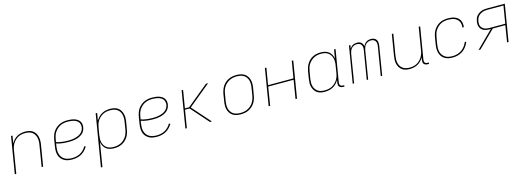

<svg xmlns="http://www.w3.org/2000/svg" viewBox="2 -1472 7196 2630"><g transform="rotate(-15 3600.0 -156.5)"><path d="M43 0 129 -520H150L132 -415Q147 -441 168.5 -464Q190 -487 217 -501.5Q244 -516 273 -522Q302 -528 331 -528Q360 -528 387.5 -521.5Q415 -515 437 -499.5Q459 -484 473 -460.5Q487 -437 493.5 -410.5Q500 -384 499.5 -355Q499 -326 494 -297L445 0H424L473 -300Q478 -326 478.5 -352Q479 -378 473.5 -402.5Q468 -427 455 -448Q442 -469 422.5 -483Q403 -497 378 -503Q353 -509 327 -509Q303 -509 277.5 -504.5Q252 -500 228.5 -488Q205 -476 185 -457.5Q165 -439 151 -417Q137 -395 129 -370.5Q121 -346 117 -321L64 0Z M857 8Q827 8 797.5 2.5Q768 -3 743.5 -17.5Q719 -32 701 -54.5Q683 -77 675 -104.5Q667 -132 667 -162.5Q667 -193 672 -223L688 -323Q693 -351 702.5 -378.5Q712 -406 728.5 -430.5Q745 -455 768 -474.5Q791 -494 818 -506.5Q845 -519 873 -523.5Q901 -528 928 -528Q953 -528 976.5 -525.5Q1000 -523 1022.5 -516.5Q1045 -510 1064.5 -498Q1084 -486 1097.5 -468Q1111 -450 1115 -426.5Q1119 -403 1115 -378Q1111 -354 1098.5 -330.5Q1086 -307 1065.5 -290.5Q1045 -274 1021 -263.5Q997 -253 972.5 -247Q948 -241 923.5 -239Q899 -237 874 -237Q829 -237 784.5 -242Q740 -247 699 -261L692 -220Q688 -193 688 -165.5Q688 -138 695.5 -113Q703 -88 718.5 -67.5Q734 -47 756.5 -34Q779 -21 805.5 -16Q832 -11 860 -11Q889 -11 918.5 -17Q948 -23 975 -37.5Q1002 -52 1024.5 -75Q1047 -98 1062 -125L1080 -116Q1063 -87 1038.5 -62Q1014 -37 984.5 -21Q955 -5 922 1.5Q889 8 857 8ZM874 -256Q896 -256 918.5 -258Q941 -260 963 -265Q985 -270 1007 -279Q1029 -288 1048 -302.5Q1067 -317 1079 -338Q1091 -359 1095 -381Q1098 -402 1094 -422.5Q1090 -443 1078 -458.5Q1066 -474 1048 -484Q1030 -494 1010.5 -499.5Q991 -505 970.5 -507Q950 -509 928 -509Q903 -509 877 -504.5Q851 -500 827 -489Q803 -478 781.5 -459.5Q760 -441 745 -418.5Q730 -396 721.5 -371Q713 -346 709 -320L702 -280Q742 -266 786 -261Q830 -256 874 -256Z M1207 215 1329 -520H1350L1332 -414Q1347 -441 1369 -464Q1391 -487 1418.5 -501.5Q1446 -516 1476 -522Q1506 -528 1535 -528Q1564 -528 1592 -522Q1620 -516 1642.5 -500.5Q1665 -485 1679.5 -461.5Q1694 -438 1701 -411Q1708 -384 1707.5 -355Q1707 -326 1702 -297L1685 -197Q1681 -170 1672 -143Q1663 -116 1647.5 -91.5Q1632 -67 1609.5 -47Q1587 -27 1561.5 -14.5Q1536 -2 1508 3Q1480 8 1453 8Q1422 8 1392.5 1Q1363 -6 1340.5 -23.5Q1318 -41 1303.5 -67Q1289 -93 1284 -123L1228 215ZM1451 -11Q1476 -11 1501 -15.5Q1526 -20 1550 -31.5Q1574 -43 1594.5 -61.5Q1615 -80 1629.5 -102.5Q1644 -125 1652.5 -150Q1661 -175 1665 -200L1681 -300Q1686 -326 1686.5 -352.5Q1687 -379 1681.5 -403.5Q1676 -428 1662.5 -449Q1649 -470 1628.5 -484Q1608 -498 1583 -503.5Q1558 -509 1531 -509Q1506 -509 1480.5 -504.5Q1455 -500 1431.5 -488.5Q1408 -477 1387.5 -458.5Q1367 -440 1352 -418Q1337 -396 1329 -371Q1321 -346 1317 -321L1300 -221Q1296 -195 1295 -168.5Q1294 -142 1300 -117.5Q1306 -93 1319.5 -72Q1333 -51 1353 -36.5Q1373 -22 1398.5 -16.5Q1424 -11 1451 -11Z M2057 8Q2027 8 1997.5 2.5Q1968 -3 1943.5 -17.5Q1919 -32 1901 -54.5Q1883 -77 1875 -104.5Q1867 -132 1867 -162.5Q1867 -193 1872 -223L1888 -323Q1893 -351 1902.5 -378.5Q1912 -406 1928.5 -430.5Q1945 -455 1968 -474.5Q1991 -494 2018 -506.5Q2045 -519 2073 -523.5Q2101 -528 2128 -528Q2153 -528 2176.5 -525.5Q2200 -523 2222.5 -516.5Q2245 -510 2264.5 -498Q2284 -486 2297.5 -468Q2311 -450 2315 -426.5Q2319 -403 2315 -378Q2311 -354 2298.5 -330.5Q2286 -307 2265.5 -290.5Q2245 -274 2221 -263.5Q2197 -253 2172.5 -247Q2148 -241 2123.5 -239Q2099 -237 2074 -237Q2029 -237 1984.5 -242Q1940 -247 1899 -261L1892 -220Q1888 -193 1888 -165.5Q1888 -138 1895.5 -113Q1903 -88 1918.5 -67.5Q1934 -47 1956.5 -34Q1979 -21 2005.5 -16Q2032 -11 2060 -11Q2089 -11 2118.5 -17Q2148 -23 2175 -37.5Q2202 -52 2224.5 -75Q2247 -98 2262 -125L2280 -116Q2263 -87 2238.5 -62Q2214 -37 2184.5 -21Q2155 -5 2122 1.5Q2089 8 2057 8ZM2074 -256Q2096 -256 2118.5 -258Q2141 -260 2163 -265Q2185 -270 2207 -279Q2229 -288 2248 -302.5Q2267 -317 2279 -338Q2291 -359 2295 -381Q2298 -402 2294 -422.5Q2290 -443 2278 -458.5Q2266 -474 2248 -484Q2230 -494 2210.5 -499.5Q2191 -505 2170.5 -507Q2150 -509 2128 -509Q2103 -509 2077 -504.5Q2051 -500 2027 -489Q2003 -478 1981.5 -459.5Q1960 -441 1945 -418.5Q1930 -396 1921.5 -371Q1913 -346 1909 -320L1902 -280Q1942 -266 1986 -261Q2030 -256 2074 -256Z M2838 0H2811L2589 -251H2524L2483 0H2462L2548 -520H2569L2527 -269H2588L2893 -520H2924L2608 -260Z M3246 8Q3216 8 3187.5 2Q3159 -4 3135.5 -19Q3112 -34 3096.5 -57Q3081 -80 3073.5 -107Q3066 -134 3066.5 -164Q3067 -194 3072 -223L3088 -323Q3093 -351 3102.5 -378Q3112 -405 3128 -430Q3144 -455 3167 -474.5Q3190 -494 3217 -506.5Q3244 -519 3272 -523.5Q3300 -528 3327 -528Q3357 -528 3385.5 -522Q3414 -516 3437.5 -501Q3461 -486 3477 -463Q3493 -440 3500.5 -413Q3508 -386 3507.5 -356Q3507 -326 3502 -297L3485 -197Q3481 -169 3471.5 -142Q3462 -115 3445.5 -90Q3429 -65 3406 -45.5Q3383 -26 3356.5 -13.5Q3330 -1 3301.5 3.5Q3273 8 3246 8ZM3247 -11Q3272 -11 3297.5 -15.5Q3323 -20 3347.5 -31.5Q3372 -43 3393 -61Q3414 -79 3428.5 -101.5Q3443 -124 3452 -149Q3461 -174 3465 -200L3481 -300Q3486 -326 3486.5 -353Q3487 -380 3481 -404.5Q3475 -429 3461 -450Q3447 -471 3426 -484.5Q3405 -498 3379.5 -503.5Q3354 -509 3327 -509Q3302 -509 3276 -504.5Q3250 -500 3226 -488.5Q3202 -477 3181 -459Q3160 -441 3145 -418.5Q3130 -396 3121.5 -371Q3113 -346 3109 -320L3092 -220Q3088 -194 3087.5 -167Q3087 -140 3093 -115.5Q3099 -91 3113 -70Q3127 -49 3147.5 -35.5Q3168 -22 3194 -16.5Q3220 -11 3247 -11Z M3643 0 3729 -520H3750L3710 -281H4070L4110 -520H4131L4045 0H4024L4067 -262H3707L3664 0Z M4438 8Q4409 8 4381 2Q4353 -4 4331 -19.5Q4309 -35 4294 -58.5Q4279 -82 4272 -109Q4265 -136 4266 -165Q4267 -194 4272 -223L4288 -323Q4293 -350 4302 -377Q4311 -404 4326.5 -428.5Q4342 -453 4364 -473Q4386 -493 4411.5 -505.5Q4437 -518 4465 -523Q4493 -528 4520 -528Q4551 -528 4581 -521Q4611 -514 4633.5 -496.5Q4656 -479 4670 -453Q4684 -427 4689 -397L4710 -520H4731L4655 -65Q4654 -54 4655.5 -43.5Q4657 -33 4663.5 -25Q4670 -17 4680.5 -14Q4691 -11 4702 -11H4717L4716 8H4698Q4683 8 4669 3.5Q4655 -1 4645.5 -11Q4636 -21 4634 -35.5Q4632 -50 4634 -65L4641 -106Q4627 -79 4604.5 -56Q4582 -33 4554.5 -18.5Q4527 -4 4497 2Q4467 8 4438 8ZM4443 -11Q4468 -11 4493 -15.5Q4518 -20 4542 -31.5Q4566 -43 4586.5 -61.5Q4607 -80 4621.5 -102Q4636 -124 4644.5 -149Q4653 -174 4657 -199L4673 -299Q4678 -325 4678.5 -351.5Q4679 -378 4673 -402.5Q4667 -427 4653.5 -448Q4640 -469 4620 -483.5Q4600 -498 4575 -503.5Q4550 -509 4523 -509Q4498 -509 4472.5 -504.5Q4447 -500 4423.5 -488.5Q4400 -477 4379.5 -458.5Q4359 -440 4344 -417.5Q4329 -395 4321 -370Q4313 -345 4309 -320L4292 -220Q4288 -194 4287 -167.5Q4286 -141 4292 -116.5Q4298 -92 4311.5 -71Q4325 -50 4345 -36Q4365 -22 4390.5 -16.5Q4416 -11 4443 -11Z M4835 0 4921 -520H4941L4933 -473Q4942 -486 4953.5 -497Q4965 -508 4978 -515Q4991 -522 5006 -525Q5021 -528 5035 -528Q5052 -528 5067.5 -524Q5083 -520 5094.5 -510Q5106 -500 5113.5 -486Q5121 -472 5123 -456Q5131 -472 5142 -486Q5153 -500 5168.5 -510Q5184 -520 5200.5 -524Q5217 -528 5234 -528Q5257 -528 5277.5 -519.5Q5298 -511 5309.5 -493Q5321 -475 5322.5 -452Q5324 -429 5320 -406L5253 0H5233L5301 -410Q5304 -429 5302 -447.5Q5300 -466 5290.5 -480.5Q5281 -495 5264 -502Q5247 -509 5228 -509Q5208 -509 5188 -501Q5168 -493 5153.5 -477.5Q5139 -462 5131.5 -442Q5124 -422 5120 -403L5054 0H5034L5102 -410Q5105 -429 5103 -447.5Q5101 -466 5091.5 -480.5Q5082 -495 5065 -502Q5048 -509 5029 -509Q5009 -509 4989 -501Q4969 -493 4954.5 -477.5Q4940 -462 4932.5 -442Q4925 -422 4921 -403L4855 0Z M5642 8Q5613 8 5586 1.5Q5559 -5 5537 -20.5Q5515 -36 5500.5 -59.5Q5486 -83 5479.5 -109.5Q5473 -136 5474 -165Q5475 -194 5480 -223L5529 -520H5550L5500 -220Q5496 -194 5495 -168Q5494 -142 5499.5 -117.5Q5505 -93 5518 -72Q5531 -51 5551 -37Q5571 -23 5596 -17Q5621 -11 5647 -11Q5671 -11 5696 -15.5Q5721 -20 5745 -32Q5769 -44 5788.5 -62.5Q5808 -81 5822 -103Q5836 -125 5844.5 -149.5Q5853 -174 5857 -199L5910 -520H5931L5855 -65Q5854 -54 5855.5 -43.5Q5857 -33 5863.5 -25Q5870 -17 5880.5 -14Q5891 -11 5902 -11H5917L5916 8H5898Q5883 8 5869 3.5Q5855 -1 5845.5 -11Q5836 -21 5834 -35.5Q5832 -50 5834 -65L5841 -105Q5827 -79 5805 -56Q5783 -33 5756 -18.5Q5729 -4 5700 2Q5671 8 5642 8Z M6252 8Q6222 8 6193 2Q6164 -4 6140 -18.5Q6116 -33 6099.5 -55.5Q6083 -78 6075 -105.5Q6067 -133 6067 -163Q6067 -193 6072 -223L6088 -323Q6093 -351 6102 -378Q6111 -405 6127.5 -429.5Q6144 -454 6166.5 -474Q6189 -494 6215.5 -506Q6242 -518 6270 -523Q6298 -528 6326 -528Q6351 -528 6375.5 -524.5Q6400 -521 6422.5 -512Q6445 -503 6463 -488Q6481 -473 6492 -452.5Q6503 -432 6506.5 -407.5Q6510 -383 6506 -357L6505 -355H6484L6485 -357Q6489 -380 6486 -401.5Q6483 -423 6473 -441.5Q6463 -460 6446.5 -473.5Q6430 -487 6410.5 -495Q6391 -503 6369 -506Q6347 -509 6324 -509Q6299 -509 6273 -504.5Q6247 -500 6223.5 -488.5Q6200 -477 6179.5 -458.5Q6159 -440 6144 -417.5Q6129 -395 6121 -370Q6113 -345 6109 -320L6092 -220Q6088 -193 6087.5 -166Q6087 -139 6094 -114Q6101 -89 6116.5 -68.5Q6132 -48 6153 -34.5Q6174 -21 6200.5 -16Q6227 -11 6254 -11Q6287 -11 6320 -19.5Q6353 -28 6382.5 -48Q6412 -68 6433 -96.5Q6454 -125 6467 -157L6486 -151Q6472 -116 6448.5 -84.5Q6425 -53 6393 -31.5Q6361 -10 6324.5 -1Q6288 8 6252 8Z M6619 0 6856 -234H6837Q6816 -234 6796 -237.5Q6776 -241 6757.5 -249.5Q6739 -258 6725.5 -272Q6712 -286 6704.5 -304.5Q6697 -323 6696 -344Q6695 -365 6699 -386Q6702 -405 6709 -424.5Q6716 -444 6730 -460.5Q6744 -477 6762 -489Q6780 -501 6799 -508Q6818 -515 6838 -517.5Q6858 -520 6878 -520H7131L7045 0H7024L7062 -234H6884L6647 0ZM7066 -253 7107 -501H6878Q6861 -501 6843 -499Q6825 -497 6808 -490.5Q6791 -484 6775 -473.5Q6759 -463 6747.5 -448.5Q6736 -434 6729 -417Q6722 -400 6719 -383Q6716 -365 6716.5 -347Q6717 -329 6723.5 -313.5Q6730 -298 6742 -286Q6754 -274 6769.5 -266.5Q6785 -259 6802.5 -256Q6820 -253 6838 -253Z"/></g></svg>

Font: Iosevka Thin Extended
Style: Italic
Weight: 100
Width: 7
Italic angle: -9°
Monospace: yes
Designer: Belleve Invis
Foundry: Belleve Invis
Version: Version 32.5.0; ttfautohint (v1.8.4)